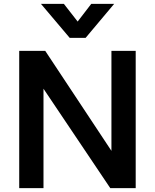

<svg xmlns="http://www.w3.org/2000/svg" viewBox="-20 -969 798 989"><path d="M79 0V-707H213L554 -192V-707H679V0H548L204 -512V0ZM339 -774 191 -949H309L380 -858L450 -949H568L421 -774Z"/></svg>

Font: Onest SemiBold
Style: Regular
Weight: 600
Designer: Dmitri Voloshin, Andrey Kudryavtsev
Foundry: Dmitri Voloshin, Andrey Kudryavtsev
Version: Version 1.000;gftools[0.9.33]